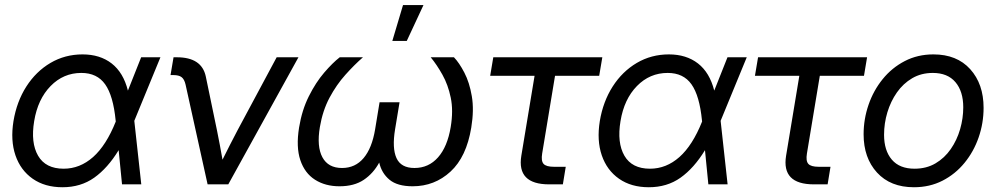

<svg xmlns="http://www.w3.org/2000/svg" viewBox="-20 -748 4041 779"><path d="M233.4 11.7Q162.1 11.7 112.8 -22.7Q63.5 -57.1 42.7 -117.7Q22 -178.2 34.7 -256.8Q47.9 -335.9 86.9 -397Q126 -458 184.8 -492.7Q243.7 -527.3 314.9 -527.3Q385.7 -527.3 433.1 -490.5Q480.5 -453.6 499 -380.4L552.7 -515.6H630.9L524.9 -257.8L553.2 0H475.1L461.4 -138.7Q417 -65.9 362.3 -27.1Q307.6 11.7 233.4 11.7ZM449.7 -254.9 449.2 -259.3Q439.5 -359.4 406.7 -405.8Q374 -452.1 310.1 -452.1Q237.3 -452.1 185.3 -398.9Q133.3 -345.7 118.7 -256.8Q104 -168.9 134.5 -116.2Q165 -63.5 238.3 -63.5Q304.2 -63.5 357.7 -110.8Q411.1 -158.2 449.7 -254.9Z M822.3 0 732.9 -404.8Q728 -426.3 717 -434.8Q706.1 -443.4 683.1 -443.4H671.9L684.1 -515.6H697.8Q798.3 -515.6 814.9 -438L860.4 -218.8Q866.7 -188.5 872.1 -158.9Q877.4 -129.4 882.8 -100.1Q897.5 -129.9 912.6 -159.4Q927.7 -189 943.4 -218.8L1102.5 -515.6H1190.9L906.2 0Z M1357.4 7.8Q1299.8 7.8 1258.1 -18.8Q1216.3 -45.4 1198.5 -98.4Q1180.7 -151.4 1193.4 -230.5Q1205.1 -301.8 1233.2 -357.7Q1261.2 -413.6 1295.4 -453.4Q1329.6 -493.2 1358.4 -515.6H1452.6Q1418 -485.4 1381.6 -444.8Q1345.2 -404.3 1317.1 -351.8Q1289.1 -299.3 1277.8 -232.4Q1264.6 -153.3 1288.1 -109.9Q1311.5 -66.4 1367.7 -66.4Q1421.4 -66.4 1455.3 -106.7Q1489.3 -147 1502 -223.6L1520 -333H1601.1L1583 -223.6Q1570.3 -147 1588.6 -106.7Q1606.9 -66.4 1661.6 -66.4Q1719.2 -66.4 1757.3 -109.6Q1795.4 -152.8 1808.6 -232.4Q1819.8 -299.3 1808.8 -351.8Q1797.9 -404.3 1775.1 -444.8Q1752.4 -485.4 1727.5 -515.6H1821.8Q1843.3 -493.2 1864 -453.4Q1884.8 -413.6 1894.3 -357.7Q1903.8 -301.8 1892.1 -230.5Q1872.6 -111.3 1807.9 -51.8Q1743.2 7.8 1654.3 7.8Q1592.3 7.8 1560.3 -18.8Q1528.3 -45.4 1518.6 -88.4Q1494.6 -44.4 1455.8 -18.3Q1417 7.8 1357.4 7.8ZM1571.8 -582 1615.2 -727.5H1698.2L1630.4 -582Z M2208 0Q2076.2 0 2095.2 -116.2L2148.9 -440.4H1968.8L1981.4 -515.6H2423.8L2411.1 -440.4H2231.9L2179.7 -125Q2174.8 -95.2 2185.3 -83.3Q2195.8 -71.3 2227.5 -71.3H2275.4L2263.7 0Z M2612.3 11.7Q2541 11.7 2491.7 -22.7Q2442.4 -57.1 2421.6 -117.7Q2400.9 -178.2 2413.6 -256.8Q2426.8 -335.9 2465.8 -397Q2504.9 -458 2563.7 -492.7Q2622.6 -527.3 2693.8 -527.3Q2764.6 -527.3 2812 -490.5Q2859.4 -453.6 2877.9 -380.4L2931.6 -515.6H3009.8L2903.8 -257.8L2932.1 0H2854L2840.3 -138.7Q2795.9 -65.9 2741.2 -27.1Q2686.5 11.7 2612.3 11.7ZM2828.6 -254.9 2828.1 -259.3Q2818.4 -359.4 2785.6 -405.8Q2752.9 -452.1 2689 -452.1Q2616.2 -452.1 2564.2 -398.9Q2512.2 -345.7 2497.6 -256.8Q2482.9 -168.9 2513.4 -116.2Q2543.9 -63.5 2617.2 -63.5Q2683.1 -63.5 2736.6 -110.8Q2790 -158.2 2828.6 -254.9Z M3282.2 0Q3150.4 0 3169.4 -116.2L3223.1 -440.4H3043L3055.7 -515.6H3498L3485.4 -440.4H3306.2L3253.9 -125Q3249 -95.2 3259.5 -83.3Q3270 -71.3 3301.8 -71.3H3349.6L3337.9 0Z M3688 11.7Q3592.8 11.7 3538.3 -47.9Q3483.9 -107.4 3483.9 -203.1Q3483.9 -264.6 3503.9 -322.8Q3523.9 -380.9 3561.3 -427Q3598.6 -473.1 3650.9 -500.2Q3703.1 -527.3 3767.1 -527.3Q3862.3 -527.3 3916.5 -467.3Q3970.7 -407.2 3970.7 -310.5Q3970.7 -248.5 3950.7 -190.7Q3930.7 -132.8 3893.3 -87.2Q3856 -41.5 3804 -14.9Q3752 11.7 3688 11.7ZM3690.4 -63.5Q3738.8 -63.5 3775.6 -85.2Q3812.5 -106.9 3837.6 -143.3Q3862.8 -179.7 3875.5 -223.9Q3888.2 -268.1 3888.2 -312.5Q3888.2 -377.4 3856.4 -414.8Q3824.7 -452.1 3764.6 -452.1Q3717.8 -452.1 3681.2 -430.7Q3644.5 -409.2 3619.1 -373Q3593.8 -336.9 3580.3 -292.2Q3566.9 -247.6 3566.9 -201.2Q3566.9 -137.2 3598.4 -100.3Q3629.9 -63.5 3690.4 -63.5Z"/></svg>

Font: Inter Display
Style: Italic
Weight: 400
Italic angle: -9.39999°
Designer: Rasmus Andersson
Foundry: rsms
Version: Version 4.000;git-a52131595